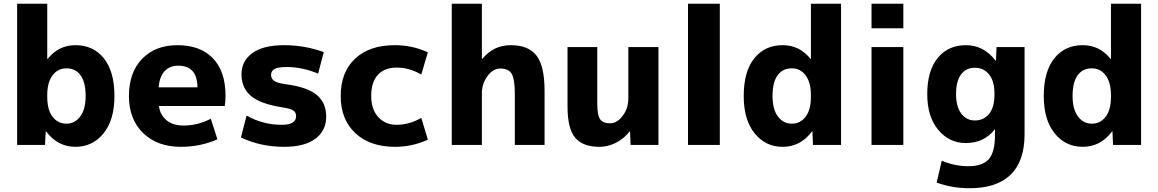

<svg xmlns="http://www.w3.org/2000/svg" viewBox="-20 -770 6153 1020"><path d="M71 -750H231V-457H233Q291 -530 381 -530Q476 -530 532 -460Q588 -390 588 -260Q588 -133 530 -61.5Q472 10 381 10Q286 10 225 -72H223L219 0H71ZM435 -260Q435 -333 408 -370Q381 -407 333 -407Q287 -407 259 -369.5Q231 -332 231 -265V-255Q231 -187 259 -150Q287 -113 333 -113Q378 -113 406.5 -151.5Q435 -190 435 -260Z M823 -306H1029Q1028 -421 927 -421Q881 -421 854 -391.5Q827 -362 823 -306ZM824 -207Q831 -158 865.5 -130.5Q900 -103 955 -103Q1029 -103 1100 -139L1135 -30Q1046 10 940 10Q816 10 740.5 -63Q665 -136 665 -260Q665 -385 735 -457.5Q805 -530 923 -530Q1044 -530 1111 -460.5Q1178 -391 1178 -262Q1178 -231 1174 -207Z M1670 -379Q1585 -414 1503 -414Q1457 -414 1438.5 -403.5Q1420 -393 1420 -372Q1420 -352 1436.5 -340.5Q1453 -329 1495 -323Q1612 -308 1662.5 -266Q1713 -224 1713 -150Q1713 -76 1655.5 -33Q1598 10 1490 10Q1363 10 1260 -40L1290 -156Q1376 -107 1477 -107Q1553 -107 1553 -153Q1553 -173 1538.5 -183Q1524 -193 1478 -200Q1363 -218 1313 -260.5Q1263 -303 1263 -375Q1263 -446 1320.5 -488Q1378 -530 1490 -530Q1599 -530 1700 -493Z M2218 -144 2253 -28Q2171 10 2078 10Q1946 10 1868 -62.5Q1790 -135 1790 -260Q1790 -386 1866 -458Q1942 -530 2078 -530Q2171 -530 2253 -492L2218 -374Q2155 -411 2087 -411Q2023 -411 1987.5 -372.5Q1952 -334 1952 -260Q1952 -189 1989.5 -148Q2027 -107 2087 -107Q2155 -107 2218 -144Z M2380 -750H2540V-457H2542Q2602 -530 2693 -530Q2787 -530 2830 -475Q2873 -420 2873 -287V0H2715V-270Q2715 -351 2698 -378.5Q2681 -406 2638 -406Q2599 -406 2569.5 -365.5Q2540 -325 2540 -273V0H2380Z M3153 -520V-220Q3153 -158 3168 -136.5Q3183 -115 3220 -115Q3258 -115 3288 -154.5Q3318 -194 3318 -247V-520H3478V0H3330L3327 -72H3325Q3296 -34 3253 -12Q3210 10 3165 10Q3076 10 3035.5 -38.5Q2995 -87 2995 -203V-520Z M3635 0V-750H3804V0Z M4448 -750V0H4299L4296 -72H4294Q4233 10 4138 10Q4047 10 3989 -61.5Q3931 -133 3931 -260Q3931 -390 3987 -460Q4043 -530 4138 -530Q4228 -530 4286 -457H4288V-750ZM4084 -260Q4084 -190 4112.5 -151.5Q4141 -113 4186 -113Q4232 -113 4260 -150Q4288 -187 4288 -255V-265Q4288 -332 4260 -369.5Q4232 -407 4186 -407Q4138 -407 4111 -370Q4084 -333 4084 -260Z M4610 -620V-750H4779V-620ZM4610 0V-520H4779V0Z M5111 -530Q5206 -530 5269 -448H5271L5274 -520H5423V-57Q5423 86 5349 158Q5275 230 5131 230Q5039 230 4956 200L4983 84Q5053 113 5124 113Q5200 113 5233 75.5Q5266 38 5266 -55V-83H5265Q5208 -10 5111 -10Q5023 -10 4964.5 -80Q4906 -150 4906 -270Q4906 -394 4961.5 -462Q5017 -530 5111 -530ZM5059 -270Q5059 -204 5086.5 -167Q5114 -130 5159 -130Q5206 -130 5234.5 -165Q5263 -200 5263 -265V-275Q5263 -339 5234.5 -374.5Q5206 -410 5159 -410Q5112 -410 5085.5 -374.5Q5059 -339 5059 -270Z M6042 -750V0H5893L5890 -72H5888Q5827 10 5732 10Q5641 10 5583 -61.5Q5525 -133 5525 -260Q5525 -390 5581 -460Q5637 -530 5732 -530Q5822 -530 5880 -457H5882V-750ZM5678 -260Q5678 -190 5706.5 -151.5Q5735 -113 5780 -113Q5826 -113 5854 -150Q5882 -187 5882 -255V-265Q5882 -332 5854 -369.5Q5826 -407 5780 -407Q5732 -407 5705 -370Q5678 -333 5678 -260Z"/></svg>

Font: Mplus 1p ExtraBold
Style: Regular
Weight: 800
Version: Version 1.061